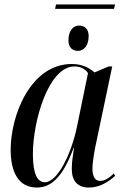

<svg xmlns="http://www.w3.org/2000/svg" viewBox="-20 -834 559 864"><path d="M228 -794H493L498 -814H232ZM331 -605C356 -605 379 -627 379 -672C379 -702 362 -719 336 -719C306 -719 288 -691 288 -653C288 -621 305 -605 331 -605ZM146 10C215 10 265 -44 311 -168H313C308 -133 303 -105 303 -74C303 -19 330 10 380 10C432 10 472 -19 498 -43L492 -53C470 -32 451 -20 430 -20C408 -20 396 -39 396 -75C396 -106 407 -167 414 -197L485 -535H469L405 -508C383 -528 351 -546 303 -546C118 -546 28 -316 28 -160C28 -58 64 10 146 10ZM182 -14C149 -14 128 -49 128 -141C128 -289 198 -535 315 -535C339 -535 362 -526 376 -505L326 -262C301 -142 239 -14 182 -14Z"/></svg>

Font: Noto Serif Display Condensed Medium
Style: Italic
Weight: 500
Width: 3
Italic angle: -12°
Designer: Monotype Design Team
Foundry: Monotype Imaging Inc.
Version: Version 2.009